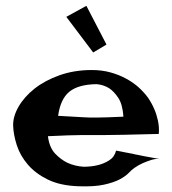

<svg xmlns="http://www.w3.org/2000/svg" viewBox="-20 -733 593 663"><path d="M268.6 -157.2Q295.9 -157.2 319.3 -163.1Q338.9 -168 356.9 -179.2Q375 -190.4 380.9 -212.9Q400.4 -209 414.1 -206.5Q427.7 -204.1 437.5 -202.1Q448.2 -199.2 456.1 -198.2Q463.9 -196.3 474.6 -194.3Q484.4 -192.4 498.5 -189.9Q512.7 -187.5 532.2 -183.6Q517.6 -185.5 502.4 -180.7Q487.3 -175.8 473.6 -169.9Q458 -163.1 444.3 -153.3Q435.5 -147.5 424.3 -135.7Q413.1 -124 392.6 -113.3Q372.1 -102.5 338.4 -95.2Q304.7 -87.9 252 -89.8Q188.5 -91.8 145.5 -112.8Q102.5 -133.8 76.2 -164.6Q49.8 -195.3 38.1 -231.4Q26.4 -267.6 25.4 -298.8Q24.4 -330.1 43.9 -364.3Q63.5 -398.4 99.1 -426.8Q134.8 -455.1 185.5 -473.1Q236.3 -491.2 296.9 -491.2Q332 -491.2 361.8 -482.9Q391.6 -474.6 416.5 -460.9Q441.4 -447.3 460 -430.2Q478.5 -413.1 491.2 -395.5Q503.9 -377 512.7 -356.4Q520.5 -338.9 525.4 -316.4Q530.3 -293.9 528.3 -270.5Q454.1 -268.6 408.7 -267.6Q363.3 -266.6 337.9 -266.6H293.9H260.7Q243.2 -266.6 214.8 -265.6Q186.5 -264.6 145.5 -262.7Q150.4 -223.6 170.4 -202.6Q190.4 -181.6 212.9 -170.9Q238.3 -159.2 268.6 -157.2ZM180.7 -333Q211.9 -331.1 232.9 -330.1Q253.9 -329.1 267.6 -328.1Q282.2 -327.1 291 -327.1H315.4Q339.8 -327.1 406.2 -330.1Q403.3 -373 388.2 -395.5Q373 -418 356.4 -428.7Q336.9 -440.4 313.5 -442.4Q250 -441.4 219.2 -416Q188.5 -390.6 180.7 -333ZM209 -674.8 278.3 -712.9 347.7 -579.1 301.8 -551.8Z"/></svg>

Font: Irish Growler
Style: Regular
Weight: 400
Designer: Squid
Foundry: Font Diner, Inc DBA Sideshow
Version: Version 1.000